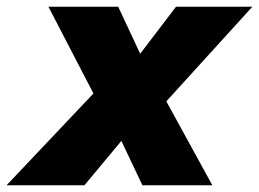

<svg xmlns="http://www.w3.org/2000/svg" viewBox="-74 -551 771 571"><path d="M262.5 -335 241.5 -200.5 70 -531H277.5L387 -297H271L449.5 -531H676.5L376 -200.5L401.5 -284.5L557.5 0H349.5L254.5 -200.5L357.5 -216.5L177 0H-54.5Z"/></svg>

Font: Epilogue Black
Style: Italic
Weight: 900
Italic angle: -12°
Designer: Tyler Finck
Foundry: Etcetera Type Co
Version: Version 2.111